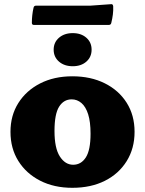

<svg xmlns="http://www.w3.org/2000/svg" viewBox="-20 -880 692 916"><path d="M325 16Q238 16 171.5 -18Q105 -52 67.5 -112Q30 -172 30 -251Q30 -329 67.5 -388.5Q105 -448 171.5 -482Q238 -516 325 -516Q413 -516 480 -482.5Q547 -449 584.5 -389.5Q622 -330 622 -251Q622 -172 584.5 -111.5Q547 -51 480.5 -17.5Q414 16 325 16ZM329 -94Q367 -94 389.5 -129Q412 -164 412 -242Q412 -299 400.5 -335Q389 -371 368.5 -388.5Q348 -406 322 -406Q284 -406 262 -371Q240 -336 240 -255Q240 -173 265.5 -133.5Q291 -94 329 -94ZM327 -564Q287 -564 261.5 -586Q236 -608 236 -643Q236 -678 261.5 -700Q287 -722 327 -722Q367 -722 392 -700Q417 -678 417 -643Q417 -608 392 -586Q367 -564 327 -564ZM140 -843Q142 -853 152 -853H411L509 -860Q518 -862 520 -851Q521 -831 518.5 -811Q516 -791 511 -771Q509 -761 499 -761H142Q132 -761 132 -771Q132 -789 134 -807.5Q136 -826 140 -843Z"/></svg>

Font: Hahmlet Black
Style: Regular
Weight: 900
Version: Version 1.002